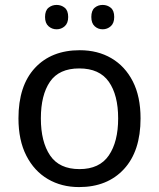

<svg xmlns="http://www.w3.org/2000/svg" viewBox="-20 -750 645 780"><path d="M551 -269Q551 -136 483.5 -63Q416 10 301 10Q230 10 174.5 -22.5Q119 -55 87 -117.5Q55 -180 55 -269Q55 -402 122 -474Q189 -546 304 -546Q377 -546 432.5 -513.5Q488 -481 519.5 -419.5Q551 -358 551 -269ZM146 -269Q146 -174 183.5 -118.5Q221 -63 303 -63Q384 -63 422 -118.5Q460 -174 460 -269Q460 -364 422 -418Q384 -472 302 -472Q220 -472 183 -418Q146 -364 146 -269ZM163 -681Q163 -707 177 -718.5Q191 -730 210 -730Q229 -730 243 -718.5Q257 -707 257 -681Q257 -656 243 -643.5Q229 -631 210 -631Q191 -631 177 -643.5Q163 -656 163 -681ZM351 -681Q351 -707 364.5 -718.5Q378 -730 397 -730Q416 -730 430 -718.5Q444 -707 444 -681Q444 -656 430 -643.5Q416 -631 397 -631Q378 -631 364.5 -643.5Q351 -656 351 -681Z"/></svg>

Font: Noto Sans Tagbanwa
Style: Regular
Weight: 400
Designer: Monotype Design Team
Foundry: Monotype Imaging Inc.
Version: Version 2.001; ttfautohint (v1.8.4.7-5d5b)